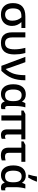

<svg xmlns="http://www.w3.org/2000/svg" viewBox="1716 -2557 852 4324"><g transform="rotate(90 2142.0 -395.0)"><path d="M564 -240.2Q564 -166 532.7 -108.9Q501.5 -51.8 443.4 -21Q385.3 9.8 306.2 9.8Q186 9.8 117.9 -61.3Q49.8 -132.3 49.8 -259.8Q49.8 -540 349.1 -540H610.8V-451.2H477.1Q564 -361.8 564 -240.2ZM168.9 -259.8Q168.9 -174.8 204.8 -129.4Q240.7 -84 308.1 -84Q374 -84 409.9 -126.2Q445.8 -168.5 445.8 -249Q445.8 -367.7 372.1 -451.2H344.2Q249.5 -451.2 209.2 -405.8Q168.9 -360.4 168.9 -259.8Z M945.8 9.8Q827.1 9.8 767.6 -52.2Q708 -114.3 708 -245.1V-540H822.8V-245.1Q822.8 -165.5 853.5 -124.3Q884.3 -83 951.7 -83Q1023.9 -83 1057.4 -135Q1090.8 -187 1090.8 -297.9Q1090.8 -351.1 1084 -404.5Q1077.1 -458 1057.6 -540H1173.8Q1192.9 -465.8 1199.5 -409.4Q1206.1 -353 1206.1 -293.9Q1206.1 -141.1 1141.8 -65.7Q1077.6 9.8 945.8 9.8Z M1260.7 -540H1379.9L1485.8 -245.1Q1501.5 -204.6 1533.7 -100.1H1537.6Q1610.4 -181.6 1641.6 -283.7Q1672.9 -385.7 1672.9 -540H1787.6Q1787.6 -361.3 1737.8 -237.5Q1688 -113.8 1575.7 0H1462.9Z M2123.5 -83Q2194.8 -83 2225.8 -124.3Q2256.8 -165.5 2257.8 -263.2V-269Q2257.8 -369.6 2225.1 -412.8Q2192.4 -456.1 2122.6 -456.1Q1995.6 -456.1 1995.6 -267.1Q1995.6 -174.8 2026.4 -128.9Q2057.1 -83 2123.5 -83ZM2095.7 9.8Q1993.2 9.8 1935.3 -63.5Q1877.4 -136.7 1877.4 -268.1Q1877.4 -403.3 1937.3 -476.6Q1997.1 -549.8 2104.5 -549.8Q2163.1 -549.8 2201.4 -529.1Q2239.7 -508.3 2265.6 -467.8H2271.5Q2284.7 -515.1 2304.7 -540H2397.5Q2384.3 -500 2376 -437.3Q2367.7 -374.5 2367.7 -325.2V-142.1Q2367.7 -114.3 2378.4 -99.6Q2389.2 -85 2408.7 -85Q2423.8 -85 2438.5 -89.8V-2.9Q2430.7 2 2411.4 5.9Q2392.1 9.8 2377.4 9.8Q2331.1 9.8 2305.7 -9.3Q2280.3 -28.3 2267.6 -71.8H2259.8Q2203.6 9.8 2095.7 9.8Z M3054.7 -82Q3081.1 -82 3106.4 -95.2V-8.8Q3094.2 -1.5 3071.5 4.2Q3048.8 9.8 3021.5 9.8Q2893.6 9.8 2893.6 -131.8V-449.2H2694.3V0H2579.6V-449.2H2468.8V-499L2546.4 -540H3117.7V-449.2H3008.3V-138.2Q3008.3 -82 3054.7 -82Z M3421.4 -450.2V-167Q3421.4 -82 3503.4 -82Q3546.9 -82 3592.3 -95.2V-8.8Q3543 11.2 3481.4 11.2Q3390.6 11.2 3347.9 -32.2Q3305.2 -75.7 3305.2 -162.1V-450.2H3164.6V-499L3243.2 -540H3623.5V-450.2Z M3951.2 -83Q4022.5 -83 4053.5 -124.3Q4084.5 -165.5 4085.4 -263.2V-269Q4085.4 -369.6 4052.7 -412.8Q4020 -456.1 3950.2 -456.1Q3823.2 -456.1 3823.2 -267.1Q3823.2 -174.8 3854 -128.9Q3884.8 -83 3951.2 -83ZM3923.3 9.8Q3820.8 9.8 3762.9 -63.5Q3705.1 -136.7 3705.1 -268.1Q3705.1 -403.3 3764.9 -476.6Q3824.7 -549.8 3932.1 -549.8Q3990.7 -549.8 4029.1 -529.1Q4067.4 -508.3 4093.3 -467.8H4099.1Q4112.3 -515.1 4132.3 -540H4225.1Q4211.9 -500 4203.6 -437.3Q4195.3 -374.5 4195.3 -325.2V-142.1Q4195.3 -114.3 4206.1 -99.6Q4216.8 -85 4236.3 -85Q4251.5 -85 4266.1 -89.8V-2.9Q4258.3 2 4239 5.9Q4219.7 9.8 4205.1 9.8Q4158.7 9.8 4133.3 -9.3Q4107.9 -28.3 4095.2 -71.8H4087.4Q4031.2 9.8 3923.3 9.8ZM3913.1 -620.1Q3926.3 -660.2 3938.5 -712.2Q3950.7 -764.2 3955.1 -800.8H4069.3V-789.1Q4057.6 -754.4 4032.7 -702.1Q4007.8 -649.9 3981.4 -606H3913.1Z"/></g></svg>

Font: JBL Sans
Style: Semibold
Weight: 600
Version: Version 1.10